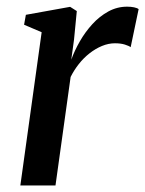

<svg xmlns="http://www.w3.org/2000/svg" viewBox="-20 -570 446 590"><path d="M42.5 0 108 -471 54 -494 59.5 -524.5 195.5 -549 216 -536 207.5 -448.5 199 -386.5Q209 -414.5 225.5 -443.2Q242 -472 264 -496Q286 -520 313 -534.8Q340 -549.5 370.5 -549.5Q382.5 -549.5 392 -547.5Q401.5 -545.5 406 -542L381.5 -425Q376.5 -429 363.8 -433Q351 -437 333 -437Q313.5 -437 293.5 -428.8Q273.5 -420.5 255.2 -406.2Q237 -392 222.2 -373.2Q207.5 -354.5 197 -333.5L150.5 0Z"/></svg>

Font: Merriweather 60pt Medium
Style: Italic
Weight: 500
Italic angle: -7.8°
Version: Version 2.101